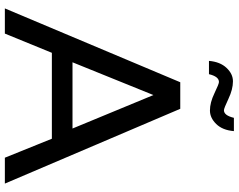

<svg xmlns="http://www.w3.org/2000/svg" viewBox="-116 -866 982 790"><g transform="rotate(90 375.0 -471.0)"><path d="M519.5 -942.4H464.8C458.3 -915 447.9 -901.4 433.6 -901.4C428.4 -901.4 412.8 -907.6 386.7 -919.9C360.7 -932.3 336.6 -938.5 314.5 -938.5C294.3 -938.5 275.9 -929.7 259.3 -912.1C242.7 -894.5 233.1 -870.4 230.5 -839.8H285.2C291.7 -867.2 302.4 -880.9 317.4 -880.9C322.6 -880.9 338.1 -874.7 363.8 -862.3C389.5 -849.9 413.1 -843.8 434.6 -843.8C454.8 -843.8 473.3 -852.4 490.2 -869.6C507.2 -886.9 516.9 -911.1 519.5 -942.4ZM735.4 0 427.7 -721.7H318.4L14.6 0H118.2L197.3 -193.4H550.8L628.9 0ZM508.8 -278.3H236.3L371.1 -611.3Z"/></g></svg>

Font: FreeUniversal
Style: Regular
Weight: 400
Version: Version 1.001